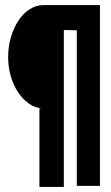

<svg xmlns="http://www.w3.org/2000/svg" viewBox="-20 -735 437 755"><path d="M135 -309H147Q119 -310 94.5 -327Q70 -344 51.5 -371.5Q33 -399 22.5 -435Q12 -471 12 -512Q12 -552 23 -589Q34 -626 52.5 -654Q71 -682 96.5 -698.5Q122 -715 152 -715H373V-4H282V-616L231 -617V0H135Z"/></svg>

Font: Fundamental  Brigade Condensed
Style: Regular
Weight: 400
Width: 3
Designer: Peter Wiegel, original typeface by Carl Albert Fahrenwaldt 1901
Foundry: Peter Wiegel
Version: Version 0.000 2012 initial release